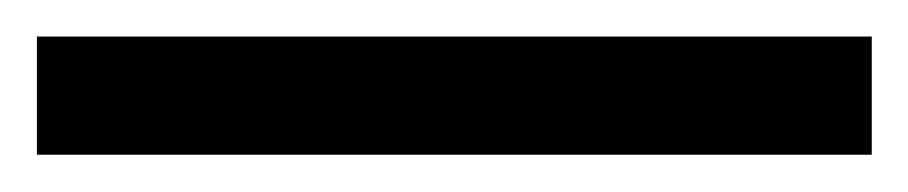

<svg xmlns="http://www.w3.org/2000/svg" viewBox="-22 70 492 104"><path d="M450.2 153.8H-2V89.8H450.2Z"/></svg>

Font: OpenSansHebrew-Regular
Style: Regular
Weight: 400
Foundry: Ascender Corporation, Yanek Iontef
Version: Version 2.001;PS 002.001;hotconv 1.0.70;makeotf.lib2.5.58329